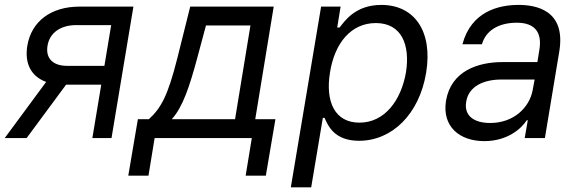

<svg xmlns="http://www.w3.org/2000/svg" viewBox="-24 -573 2404 797"><path d="M359.4 0H438.9L529.8 -545.5H305.4C187.5 -545.5 106.2 -484 89.5 -383.5C77.1 -308.6 105.8 -255.3 167.6 -233L-4.3 0H86.6L250.4 -221.6H266.7H396.3ZM173.3 -383.5C181.8 -436.4 226.9 -468.8 292.6 -468.8H437.5L409.4 -299.7H254.3C195.3 -299.7 164.4 -331.3 173.3 -383.5Z M508.5 156.2H592.3L617.9 0H1021.3L995.7 156.2H1079.5L1119.3 -78.1H1035.5L1112.2 -545.5H765.6L711.6 -329.5C672.9 -176.8 644.9 -124.3 593.7 -78.1H548.3ZM688.9 -78.1C735.1 -128.6 763.1 -215.6 794 -329.5L831 -467.3H1015.6L951.7 -78.1Z M1183.2 204.5H1267.8L1316.1 -83.8H1323.2C1337 -54 1361.2 11.4 1466.6 11.4C1602.6 11.4 1716.3 -98 1745 -271.3C1773.1 -443.2 1696.4 -552.6 1558.9 -552.6C1452.1 -552.6 1408 -487.2 1385.7 -458.8H1375.7L1389.9 -545.5H1308.9ZM1345.9 -272.7C1365.4 -394.9 1433.6 -477.3 1536.2 -477.3C1642.4 -477.3 1679.3 -387.8 1661.2 -272.7C1641 -156.2 1572.8 -63.9 1468 -63.9C1366.8 -63.9 1325.6 -149.1 1345.9 -272.7Z M1986.5 12.8C2081.7 12.8 2139.9 -38.4 2162.6 -73.9H2166.9L2154.1 0H2237.9L2297.6 -359.4C2326.3 -532.7 2198.2 -552.6 2128.6 -552.6C2046.2 -552.6 1931.8 -525.6 1895.6 -389.2H1976.6C1991.5 -443.2 2041.9 -478.7 2121.4 -478.7C2198.2 -478.7 2226.2 -436.4 2215.2 -367.9L2206.7 -315.3H2062.5C1961.6 -315.3 1848.7 -279.8 1827.4 -154.8C1810.4 -48.3 1882.8 12.8 1986.5 12.8ZM1911.2 -150.6C1921.2 -214.5 1983 -242.9 2057.5 -242.9H2195.3L2186.8 -197.4C2173.7 -128.2 2110.1 -62.5 2010.7 -62.5C1943.9 -62.5 1901.3 -92.3 1911.2 -150.6Z"/></svg>

Font: Margiela Sans
Style: Italic
Weight: 400
Italic angle: -9.39999°
Designer: Stefan Endress, Andreas Faust
Version: Version 1.100;FEAKit 1.0